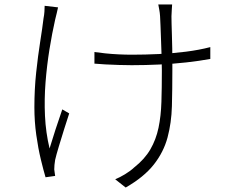

<svg xmlns="http://www.w3.org/2000/svg" viewBox="-20 -790 1040 860"><path d="M751 -770Q750 -761 749.5 -747.5Q749 -734 748 -717Q748 -707 748.5 -684.5Q749 -662 750 -633Q751 -604 751.5 -573.5Q752 -543 752 -517Q752 -491 752 -474Q752 -389 750 -314.5Q748 -240 730.5 -174.5Q713 -109 669 -53Q625 3 543 50L496 13Q516 5 540 -9.5Q564 -24 581 -40Q628 -77 653.5 -121Q679 -165 690 -217.5Q701 -270 703 -333.5Q705 -397 705 -474Q705 -496 704 -531.5Q703 -567 701.5 -605Q700 -643 699 -673.5Q698 -704 697 -717Q696 -733 693.5 -746Q691 -759 689 -770ZM403 -557Q423 -554 451.5 -551Q480 -548 511.5 -546.5Q543 -545 570 -545Q630 -545 692 -548Q754 -551 813 -558.5Q872 -566 922 -579V-526Q873 -517 815 -510.5Q757 -504 694 -501Q631 -498 570 -498Q545 -498 513 -499Q481 -500 452 -501.5Q423 -503 403 -505ZM240 -757Q238 -746 234 -730.5Q230 -715 227 -702Q213 -640 201.5 -568.5Q190 -497 184 -421.5Q178 -346 181.5 -271Q185 -196 202 -125Q213 -162 228.5 -209.5Q244 -257 259 -300L290 -282Q280 -252 267.5 -212Q255 -172 243.5 -134Q232 -96 227 -74Q225 -63 224 -51.5Q223 -40 223 -31Q224 -24 225 -16Q226 -8 227 -2L184 4Q175 -26 163 -75.5Q151 -125 142.5 -185.5Q134 -246 134 -309Q134 -390 142 -465Q150 -540 160 -603Q170 -666 175 -708Q178 -723 179 -738Q180 -753 180 -764Z"/></svg>

Font: Noto Sans JP Thin Light
Style: Regular
Weight: 300
Version: Version 2.004-H2;hotconv 1.0.118;makeotfexe 2.5.65603